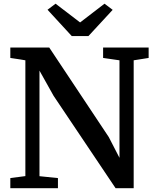

<svg xmlns="http://www.w3.org/2000/svg" viewBox="-20 -994 820 1014"><path d="M34.5 0V-53.5L114 -64V-675.5Q101 -678 87.5 -680Q74 -682 61 -684Q48 -686 34.5 -688V-743H240L554.5 -270L611 -160.5V-675.5L524.5 -688V-743H765V-688L686 -675.5V0H590.5L263 -488L188.5 -621V-63.5L286 -53.5V0ZM359 -803.5 231 -942.5 273.5 -974.5 403 -875.5 532 -974.5 575 -942 447 -803.5Z"/></svg>

Font: Merriweather SemiBold
Style: Regular
Weight: 600
Version: Version 2.100